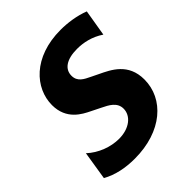

<svg xmlns="http://www.w3.org/2000/svg" viewBox="-207 -863 999 999"><g transform="rotate(-45 292.5 -363.0)"><path d="M204.9 10.3C406.2 10.3 532 -103.7 532 -246.1C532 -365.4 444.2 -404.5 384.6 -433.2L345.2 -452.4C311.1 -468.8 277 -484.4 277 -528.1C277 -576 318.2 -606.5 396.3 -606.5C442.8 -606.5 495.7 -595.9 545.8 -562.1L570.3 -708.5C517 -729 458.1 -737.2 405.9 -737.2C204.2 -737.2 97.3 -615.1 97.3 -491.5C97.3 -385.3 175.8 -346.9 217 -326.7L269.9 -300.4C305.8 -282.7 348 -262.4 348 -215.2C348 -162.6 296.9 -120.7 220.2 -120.7C159.8 -120.7 93 -145.2 45.1 -190L19.9 -32.3C73.9 -2.1 137.8 10.3 204.9 10.3Z"/></g></svg>

Font: TID UI
Style: Bold Italic
Weight: 700
Italic angle: -9.39999°
Designer: The TID Project Authors
Foundry: Bakken & Bæck
Version: Version 1.001;hotconv 1.0.109;makeotfexe 2.5.65596